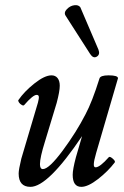

<svg xmlns="http://www.w3.org/2000/svg" viewBox="-20 -706 476 739"><path d="M358.9 -515.1Q366.2 -496.1 352.5 -488Q338.9 -480 327.1 -498L232.9 -645Q224.6 -657.2 237.1 -670.4Q249.5 -683.6 265.6 -685.8Q281.7 -688 289.1 -678.2ZM97.2 13.2Q51.8 13.2 51.8 -38.1Q51.8 -53.2 62 -95.2L126 -311Q130.4 -327.6 129.4 -334.2Q128.4 -340.8 121.1 -340.8Q106.9 -340.8 73.2 -301.8Q70.3 -298.3 64 -301.8Q57.6 -305.2 53.2 -311.5Q48.8 -317.9 50.8 -320.8Q73.2 -353.5 112.5 -384.8Q151.9 -416 178.2 -416Q193.4 -416 201.7 -405.3Q210 -394.5 210 -376Q210 -354.5 198.2 -310.1L152.8 -160.2Q133.8 -99.6 133.8 -74.2Q133.8 -55.2 145 -55.2Q168.5 -55.2 221.2 -126.2Q273.9 -197.3 309.1 -266.1Q334.5 -313.5 362.8 -403.8Q366.2 -416 397.9 -416Q434.1 -416 434.1 -404.8L350.1 -117.2Q345.7 -102.1 343.5 -91.6Q341.3 -81.1 341.1 -74.5Q340.8 -67.9 342.5 -64.9Q344.2 -62 348.1 -62Q364.3 -62 398.9 -101.1Q402.8 -105 413.8 -95.5Q424.8 -85.9 421.9 -81.1Q396 -46.9 357.4 -16.8Q318.8 13.2 293 13.2Q259.8 13.2 259.8 -33.2Q259.8 -53.7 272 -100.1L295.9 -182.1Q164.6 13.2 97.2 13.2Z"/></svg>

Font: Junicode SmCond Medium
Style: Italic
Weight: 500
Width: 4
Italic angle: -11°
Designer: Peter S. Baker
Version: Version 2.206